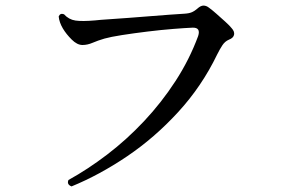

<svg xmlns="http://www.w3.org/2000/svg" viewBox="-20 -675 1040 687"><path d="M236 -8Q218 -15 225 -31Q294 -69 363.5 -122Q433 -175 495.5 -241.5Q558 -308 608 -385Q658 -462 689 -546Q699 -577 669 -576Q644 -575 600 -571.5Q556 -568 507 -562Q458 -556 416.5 -549.5Q375 -543 354 -537Q330 -530 311.5 -522Q293 -514 275 -514Q256 -514 236.5 -533.5Q217 -553 205 -573Q192 -595 190 -616Q195 -629 209 -624Q226 -605 250 -601.5Q274 -598 320 -602Q337 -604 369 -606Q401 -608 439.5 -611Q478 -614 516.5 -617Q555 -620 588 -622.5Q621 -625 640 -626Q657 -627 667 -631.5Q677 -636 686 -644Q698 -655 708 -655Q718 -655 727 -648Q737 -641 753.5 -626.5Q770 -612 786 -597.5Q802 -583 809 -574Q820 -562 817.5 -550.5Q815 -539 799 -533Q785 -527 776 -513.5Q767 -500 757 -480Q702 -366 617.5 -274Q533 -182 434.5 -115.5Q336 -49 236 -8Z"/></svg>

Font: Zen Old Mincho Medium
Style: Regular
Weight: 500
Designer: Yoshimichi Ohira
Foundry: Positype
Version: Version 1.500